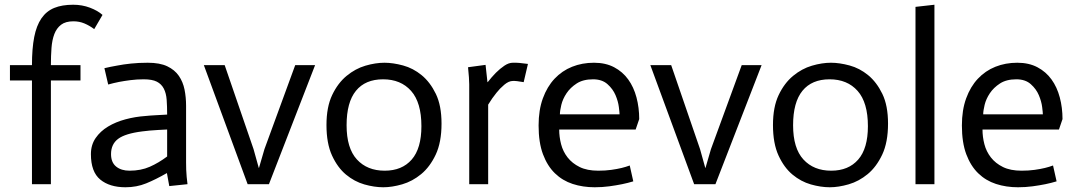

<svg xmlns="http://www.w3.org/2000/svg" viewBox="-20 -778 4545 811"><path d="M115 -438H22V-503H115Q115 -573 124.5 -621.5Q134 -670 155 -700.5Q176 -731 209 -744.5Q242 -758 289 -758Q327 -758 360 -745.5Q393 -733 413 -715L378 -655Q358 -670 336.5 -679Q315 -688 290 -688Q257 -688 238 -673.5Q219 -659 209.5 -634Q200 -609 197.5 -575.5Q195 -542 195 -503H320V-438H195V0H115Z M686 -231Q666 -230 648 -229Q630 -228 612.5 -226.5Q595 -225 581 -223Q509 -214 479 -191.5Q449 -169 449 -127Q449 -92 470.5 -74.5Q492 -57 527 -57Q575 -57 612.5 -73.5Q650 -90 686 -117ZM685 -47Q638 -20 597.5 -3.5Q557 13 510 13Q443 13 403.5 -19.5Q364 -52 364 -127Q364 -166 384 -195Q404 -224 436.5 -243.5Q469 -263 510 -274Q551 -285 594 -288Q612 -290 641 -291.5Q670 -293 686 -294Q686 -329 684 -356.5Q682 -384 672 -403.5Q662 -423 642.5 -433Q623 -443 587 -443Q558 -443 531 -439.5Q504 -436 483 -432Q458 -427 437 -421L421 -490Q446 -496 475 -501Q500 -506 533 -509.5Q566 -513 604 -513Q655 -513 686.5 -498Q718 -483 735.5 -457.5Q753 -432 759.5 -399.5Q766 -367 766 -331V-91Q766 -77 766.5 -61.5Q767 -46 768.5 -31Q770 -16 772 0L695 8Z M841 -503H929L1051 -148L1073 -69H1074L1097 -148L1227 -503H1311L1116 0H1026Z M1444 -249Q1444 -152 1487.5 -104.5Q1531 -57 1605 -57Q1678 -57 1719 -104Q1760 -151 1760 -245Q1760 -345 1716.5 -394Q1673 -443 1598 -443Q1523 -443 1483.5 -394.5Q1444 -346 1444 -249ZM1359 -250Q1359 -326 1383 -376.5Q1407 -427 1444 -457.5Q1481 -488 1523.5 -500.5Q1566 -513 1604 -513Q1640 -513 1682.5 -501.5Q1725 -490 1761 -460.5Q1797 -431 1821 -381.5Q1845 -332 1845 -256Q1845 -177 1820.5 -125Q1796 -73 1759 -42.5Q1722 -12 1679 0.5Q1636 13 1599 13Q1561 13 1519 1Q1477 -11 1441.5 -40.5Q1406 -70 1382.5 -121Q1359 -172 1359 -250Z M1962 -422Q1962 -445 1957 -494L2031 -504L2039 -431H2040Q2058 -454 2075 -471Q2092 -488 2110.5 -500.5Q2129 -513 2146 -513Q2169 -514 2210 -508L2192 -431Q2159 -437 2146 -436Q2129 -436 2110 -420Q2091 -404 2077 -386Q2059 -364 2042 -336V0H1962Z M2655 -12Q2632 -5 2607.5 0Q2583 5 2553.5 9Q2524 13 2492 13Q2442 13 2399 -1Q2356 -15 2324 -46Q2292 -77 2273.5 -126.5Q2255 -176 2255 -248Q2255 -313 2273 -362.5Q2291 -412 2322.5 -445.5Q2354 -479 2396.5 -496Q2439 -513 2489 -513Q2538 -513 2574 -494Q2610 -475 2633.5 -442.5Q2657 -410 2668.5 -366.5Q2680 -323 2680 -275L2665 -231H2342Q2342 -200 2350 -169Q2358 -138 2377.5 -113Q2397 -88 2428.5 -72.5Q2460 -57 2507 -57Q2537 -57 2562 -60.5Q2587 -64 2605.5 -68.5Q2624 -73 2640 -79ZM2597 -295Q2597 -302 2594 -326Q2591 -350 2580 -376Q2569 -402 2546 -422.5Q2523 -443 2485 -443Q2443 -443 2416 -425.5Q2389 -408 2373 -384Q2357 -360 2351 -335Q2345 -310 2345 -295Z M2727 -503H2815L2937 -148L2959 -69H2960L2983 -148L3113 -503H3197L3002 0H2912Z M3330 -249Q3330 -152 3373.5 -104.5Q3417 -57 3491 -57Q3564 -57 3605 -104Q3646 -151 3646 -245Q3646 -345 3602.5 -394Q3559 -443 3484 -443Q3409 -443 3369.5 -394.5Q3330 -346 3330 -249ZM3245 -250Q3245 -326 3269 -376.5Q3293 -427 3330 -457.5Q3367 -488 3409.5 -500.5Q3452 -513 3490 -513Q3526 -513 3568.5 -501.5Q3611 -490 3647 -460.5Q3683 -431 3707 -381.5Q3731 -332 3731 -256Q3731 -177 3706.5 -125Q3682 -73 3645 -42.5Q3608 -12 3565 0.5Q3522 13 3485 13Q3447 13 3405 1Q3363 -11 3327.5 -40.5Q3292 -70 3268.5 -121Q3245 -172 3245 -250Z M3847 -749 3927 -758V0H3847Z M4443 -12Q4420 -5 4395.5 0Q4371 5 4341.5 9Q4312 13 4280 13Q4230 13 4187 -1Q4144 -15 4112 -46Q4080 -77 4061.5 -126.5Q4043 -176 4043 -248Q4043 -313 4061 -362.5Q4079 -412 4110.5 -445.5Q4142 -479 4184.5 -496Q4227 -513 4277 -513Q4326 -513 4362 -494Q4398 -475 4421.5 -442.5Q4445 -410 4456.5 -366.5Q4468 -323 4468 -275L4453 -231H4130Q4130 -200 4138 -169Q4146 -138 4165.5 -113Q4185 -88 4216.5 -72.5Q4248 -57 4295 -57Q4325 -57 4350 -60.5Q4375 -64 4393.5 -68.5Q4412 -73 4428 -79ZM4385 -295Q4385 -302 4382 -326Q4379 -350 4368 -376Q4357 -402 4334 -422.5Q4311 -443 4273 -443Q4231 -443 4204 -425.5Q4177 -408 4161 -384Q4145 -360 4139 -335Q4133 -310 4133 -295Z"/></svg>

Font: Actor
Style: Regular
Weight: 400
Designer: Thomas Junold
Foundry: Thomas Junold
Version: Version 1.001